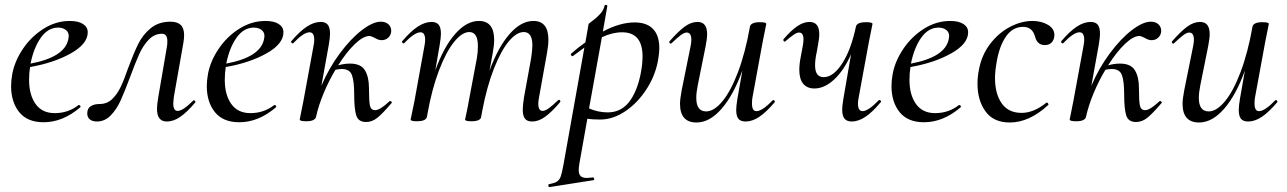

<svg xmlns="http://www.w3.org/2000/svg" viewBox="-20 -484 5223 779"><path d="M300 -58Q303 -58 305.5 -55Q308 -52 306 -49Q235 12 157 12Q91 12 58 -29Q25 -70 25 -135Q25 -157 30 -185Q40 -237 73.5 -286.5Q107 -336 157 -367.5Q207 -399 263 -399Q298 -399 317 -386.5Q336 -374 336 -353Q336 -306 267.5 -267.5Q199 -229 102 -212Q98 -188 98 -160Q98 -99 124.5 -62Q151 -25 202 -25Q257 -25 299 -58ZM257 -324Q259 -334 259 -337Q259 -354 246.5 -363Q234 -372 216 -372Q175 -372 146 -331.5Q117 -291 104 -226Q242 -252 257 -324Z M724 -310 685 -89Q683 -69 683 -64Q683 -34 701 -34Q722 -34 764 -76Q765 -77 767 -77Q770 -77 772 -73.5Q774 -70 772 -68Q739 -29 711.5 -10Q684 9 657 9Q617 9 617 -42Q617 -59 622 -89L657 -293Q659 -302 659 -317Q659 -347 637 -347Q607 -347 584 -323.5Q561 -300 545 -264.5Q529 -229 508 -172Q486 -113 469.5 -76.5Q453 -40 429 -15.5Q405 9 373 9Q355 9 344.5 0.5Q334 -8 334 -24Q334 -44 348 -53Q362 -62 384 -62Q414 -62 434.5 -81.5Q455 -101 469 -130Q483 -159 500 -208Q523 -270 541.5 -307Q560 -344 592 -370Q624 -396 672 -396Q699 -396 713 -383Q727 -370 727 -341Q727 -328 724 -310Z M1094 -58Q1097 -58 1099.5 -55Q1102 -52 1100 -49Q1029 12 951 12Q885 12 852 -29Q819 -70 819 -135Q819 -157 824 -185Q834 -237 867.5 -286.5Q901 -336 951 -367.5Q1001 -399 1057 -399Q1092 -399 1111 -386.5Q1130 -374 1130 -353Q1130 -306 1061.5 -267.5Q993 -229 896 -212Q892 -188 892 -160Q892 -99 918.5 -62Q945 -25 996 -25Q1051 -25 1093 -58ZM1051 -324Q1053 -334 1053 -337Q1053 -354 1040.5 -363Q1028 -372 1010 -372Q969 -372 940 -331.5Q911 -291 898 -226Q1036 -252 1051 -324Z M1211 -74 1252 -297Q1255 -312 1255 -322Q1255 -353 1236 -353Q1212 -353 1170 -309Q1169 -308 1167 -308Q1164 -308 1162 -311.5Q1160 -315 1162 -317Q1196 -357 1225 -376Q1254 -395 1281 -395Q1301 -395 1310 -383.5Q1319 -372 1319 -347Q1319 -332 1314 -302L1284 -136Q1314 -207 1358.5 -267Q1403 -327 1448 -361.5Q1493 -396 1525 -396Q1546 -396 1557.5 -384Q1569 -372 1567 -354Q1565 -340 1554.5 -330.5Q1544 -321 1528 -321Q1515 -321 1499 -331Q1485 -338 1479 -338Q1454 -338 1420 -305.5Q1386 -273 1352 -219Q1377 -226 1400 -226Q1444 -226 1460.5 -199Q1477 -172 1477 -127Q1477 -74 1481 -55.5Q1485 -37 1502 -37Q1522 -37 1560 -73Q1561 -74 1563 -74Q1567 -74 1569 -70.5Q1571 -67 1568 -65Q1533 -24 1511.5 -6.5Q1490 11 1465 11Q1434 11 1425.5 -15.5Q1417 -42 1417 -104Q1417 -154 1408 -179Q1399 -204 1367 -204Q1356 -204 1341 -201Q1314 -156 1293 -105.5Q1272 -55 1262 -9Q1260 -1 1250 3.5Q1240 8 1223 8Q1196 8 1196 1L1200 -19Q1209 -62 1211 -74Z M1769 -347Q1769 -332 1764 -302L1746 -198Q1780 -293 1826.5 -346Q1873 -399 1923 -399Q1985 -399 1985 -322Q1985 -300 1979 -268L1966 -197Q2001 -293 2047.5 -346Q2094 -399 2144 -399Q2205 -399 2205 -323Q2205 -299 2199 -267L2167 -89Q2164 -74 2164 -63Q2164 -34 2182 -34Q2192 -34 2207 -45Q2222 -56 2244 -77Q2246 -79 2248 -79Q2251 -79 2253 -75.5Q2255 -72 2252 -69Q2218 -29 2191.5 -10Q2165 9 2139 9Q2119 9 2110 -2.5Q2101 -14 2101 -39Q2101 -56 2106 -89L2135 -248Q2140 -281 2140 -300Q2140 -354 2105 -354Q2076 -354 2044.5 -316.5Q2013 -279 1984 -205.5Q1955 -132 1936 -31L1932 -9Q1931 -1 1921 3.5Q1911 8 1893 8Q1867 8 1867 1Q1868 -5 1873.5 -30Q1879 -55 1882 -74L1915 -249Q1919 -273 1919 -297Q1919 -354 1884 -354Q1855 -354 1822.5 -314Q1790 -274 1761 -198Q1732 -122 1714 -20L1712 -9Q1707 8 1672 8Q1646 8 1646 1L1661 -71L1702 -297Q1705 -312 1705 -322Q1705 -353 1686 -353Q1662 -353 1620 -309Q1619 -308 1617 -308Q1614 -308 1612 -311.5Q1610 -315 1612 -317Q1646 -357 1675 -376Q1704 -395 1731 -395Q1751 -395 1760 -383.5Q1769 -372 1769 -347Z M2205 270Q2204 264 2208 263Q2230 259 2240 252.5Q2250 246 2255 232Q2260 218 2266 185L2351 -291Q2345 -287 2305 -257L2303 -256Q2299 -256 2297 -260.5Q2295 -265 2298 -267Q2325 -291 2355 -312L2368 -386Q2368 -388 2385 -400.5Q2402 -413 2415.5 -428Q2429 -443 2433 -461Q2434 -465 2439.5 -464Q2445 -463 2444 -459L2426 -356Q2495 -393 2555 -393Q2604 -393 2629.5 -366.5Q2655 -340 2655 -289Q2655 -273 2652 -253Q2643 -186 2606.5 -127.5Q2570 -69 2519 -34Q2468 1 2415 1Q2384 1 2363 -2L2331 178Q2328 195 2328 206Q2328 223 2336 230.5Q2344 238 2361 238Q2367 238 2385 236Q2389 235 2390.5 240.5Q2392 246 2388 247L2210 275Q2206 276 2205 270ZM2446 -28Q2505 -28 2539.5 -80Q2574 -132 2585 -220Q2587 -244 2587 -255Q2587 -353 2504 -353Q2465 -353 2422 -333L2370 -44Q2407 -28 2446 -28Z M2696 -311Q2694 -314 2697 -317Q2732 -357 2758 -376Q2784 -395 2810 -395Q2849 -395 2849 -346Q2849 -327 2843 -297L2811 -138Q2805 -108 2805 -87Q2805 -32 2845 -32Q2877 -32 2911 -73Q2945 -114 2974.5 -192Q3004 -270 3023 -377Q3025 -385 3035 -389.5Q3045 -394 3063 -394Q3089 -394 3089 -387L3085 -367Q3076 -324 3074 -312L3033 -89Q3031 -80 3031 -64Q3031 -33 3049 -33Q3061 -33 3078 -44.5Q3095 -56 3115 -77Q3116 -78 3118 -78Q3121 -78 3123 -74.5Q3125 -71 3123 -69Q3088 -28 3060 -9.5Q3032 9 3005 9Q2985 9 2976 -2Q2967 -13 2967 -38Q2967 -54 2972 -84L2992 -198Q2956 -98 2907.5 -42.5Q2859 13 2806 13Q2739 13 2739 -63Q2739 -82 2746 -119L2782 -297Q2785 -312 2785 -322Q2785 -352 2766 -352Q2756 -352 2741.5 -341Q2727 -330 2705 -309Q2703 -307 2701 -307Q2698 -307 2696 -311Z M3159 -325Q3189 -360 3214.5 -377.5Q3240 -395 3264 -395Q3304 -395 3304 -346Q3304 -327 3298 -297L3294 -274Q3287 -243 3287 -219Q3287 -171 3322 -171Q3361 -171 3397 -226.5Q3433 -282 3453 -377Q3458 -394 3493 -394Q3520 -394 3520 -387L3516 -367Q3507 -324 3505 -312L3464 -89Q3461 -74 3461 -64Q3461 -33 3480 -33Q3491 -33 3508 -44.5Q3525 -56 3545 -77Q3546 -78 3548 -78Q3552 -78 3554 -74.5Q3556 -71 3553 -69Q3519 -28 3490.5 -9.5Q3462 9 3436 9Q3416 9 3406.5 -2.5Q3397 -14 3397 -39Q3397 -54 3402 -84L3433 -264Q3404 -198 3364.5 -161.5Q3325 -125 3284 -125Q3255 -125 3239 -144Q3223 -163 3223 -201Q3223 -224 3229 -254L3237 -297Q3240 -314 3240 -324Q3240 -352 3222 -352Q3213 -352 3200 -343Q3187 -334 3167 -317Q3165 -315 3164 -315Q3161 -315 3159 -318.5Q3157 -322 3159 -325Z M3872 -58Q3875 -58 3877.5 -55Q3880 -52 3878 -49Q3807 12 3729 12Q3663 12 3630 -29Q3597 -70 3597 -135Q3597 -157 3602 -185Q3612 -237 3645.5 -286.5Q3679 -336 3729 -367.5Q3779 -399 3835 -399Q3870 -399 3889 -386.5Q3908 -374 3908 -353Q3908 -306 3839.5 -267.5Q3771 -229 3674 -212Q3670 -188 3670 -160Q3670 -99 3696.5 -62Q3723 -25 3774 -25Q3829 -25 3871 -58ZM3829 -324Q3831 -334 3831 -337Q3831 -354 3818.5 -363Q3806 -372 3788 -372Q3747 -372 3718 -331.5Q3689 -291 3676 -226Q3814 -252 3829 -324Z M4227 -68Q4230 -68 4232.5 -64Q4235 -60 4233 -58Q4156 13 4077 13Q4011 13 3978.5 -32Q3946 -77 3946 -144Q3946 -174 3952 -202Q3963 -261 3997.5 -306Q4032 -351 4078 -375Q4124 -399 4169 -399Q4205 -399 4231.5 -383.5Q4258 -368 4258 -342Q4258 -325 4248 -313Q4238 -301 4219 -301Q4188 -301 4179 -337Q4168 -375 4131 -375Q4089 -375 4062 -336.5Q4035 -298 4024 -234Q4017 -194 4017 -168Q4017 -104 4044 -65Q4071 -26 4125 -26Q4174 -26 4225 -67Z M4335 -74 4376 -297Q4379 -312 4379 -322Q4379 -353 4360 -353Q4336 -353 4294 -309Q4293 -308 4291 -308Q4288 -308 4286 -311.5Q4284 -315 4286 -317Q4320 -357 4349 -376Q4378 -395 4405 -395Q4425 -395 4434 -383.5Q4443 -372 4443 -347Q4443 -332 4438 -302L4408 -136Q4438 -207 4482.5 -267Q4527 -327 4572 -361.5Q4617 -396 4649 -396Q4670 -396 4681.5 -384Q4693 -372 4691 -354Q4689 -340 4678.5 -330.5Q4668 -321 4652 -321Q4639 -321 4623 -331Q4609 -338 4603 -338Q4578 -338 4544 -305.5Q4510 -273 4476 -219Q4501 -226 4524 -226Q4568 -226 4584.5 -199Q4601 -172 4601 -127Q4601 -74 4605 -55.5Q4609 -37 4626 -37Q4646 -37 4684 -73Q4685 -74 4687 -74Q4691 -74 4693 -70.5Q4695 -67 4692 -65Q4657 -24 4635.5 -6.5Q4614 11 4589 11Q4558 11 4549.5 -15.5Q4541 -42 4541 -104Q4541 -154 4532 -179Q4523 -204 4491 -204Q4480 -204 4465 -201Q4438 -156 4417 -105.5Q4396 -55 4386 -9Q4384 -1 4374 3.5Q4364 8 4347 8Q4320 8 4320 1L4324 -19Q4333 -62 4335 -74Z M4735 -311Q4733 -314 4736 -317Q4771 -357 4797 -376Q4823 -395 4849 -395Q4888 -395 4888 -346Q4888 -327 4882 -297L4850 -138Q4844 -108 4844 -87Q4844 -32 4884 -32Q4916 -32 4950 -73Q4984 -114 5013.5 -192Q5043 -270 5062 -377Q5064 -385 5074 -389.5Q5084 -394 5102 -394Q5128 -394 5128 -387L5124 -367Q5115 -324 5113 -312L5072 -89Q5070 -80 5070 -64Q5070 -33 5088 -33Q5100 -33 5117 -44.5Q5134 -56 5154 -77Q5155 -78 5157 -78Q5160 -78 5162 -74.5Q5164 -71 5162 -69Q5127 -28 5099 -9.5Q5071 9 5044 9Q5024 9 5015 -2Q5006 -13 5006 -38Q5006 -54 5011 -84L5031 -198Q4995 -98 4946.5 -42.5Q4898 13 4845 13Q4778 13 4778 -63Q4778 -82 4785 -119L4821 -297Q4824 -312 4824 -322Q4824 -352 4805 -352Q4795 -352 4780.5 -341Q4766 -330 4744 -309Q4742 -307 4740 -307Q4737 -307 4735 -311Z"/></svg>

Font: CormorantInfant-MediumItalic
Style: Italic
Weight: 500
Italic angle: -10°
Designer: Christian Thalmann (Catharsis Fonts)
Foundry: Catharsis Fonts
Version: Version 3.303